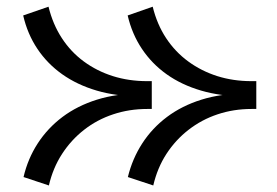

<svg xmlns="http://www.w3.org/2000/svg" viewBox="-20 -530 834 579"><path d="M442.2 29.3 365.6 3.9Q379.1 -51.5 409 -97.6Q438.8 -143.7 483.7 -177.4Q528.5 -211 587.3 -229.4Q646.1 -247.8 716.8 -247.8V-239.5Q645.5 -239.5 586.5 -256.8Q527.4 -274.1 482.6 -306Q437.7 -338 407.9 -382.8Q378 -427.5 365 -483.4L440.5 -509.8Q453.4 -456.9 480.8 -415.2Q508.3 -373.5 547.7 -344.7Q587.1 -315.8 635.2 -300.5Q683.4 -285.3 738.1 -285.3H752.9V-201.4H738.6Q684.5 -201.4 636.3 -185.3Q588.2 -169.3 548.8 -138.7Q509.4 -108.2 481.9 -65.9Q454.5 -23.6 442.2 29.3ZM127.4 29.3 51 3.9Q63.9 -51.5 93.8 -97.6Q123.7 -143.7 168.5 -177.4Q213.4 -211 272.1 -229.4Q330.9 -247.8 401.6 -247.8V-239.5Q330.3 -239.5 271.6 -256.8Q212.8 -274.1 167.7 -306Q122.6 -338 92.7 -382.8Q62.8 -427.5 49.9 -483.4L126.3 -509.8Q139.2 -456.9 166.4 -415.2Q193.5 -373.5 232.7 -344.7Q271.9 -315.8 320.3 -300.5Q368.6 -285.3 423.3 -285.3H437.7V-201.4H423.9Q369.7 -201.4 321.4 -185.3Q273 -169.3 233.8 -138.7Q194.6 -108.2 167.2 -65.9Q139.7 -23.6 127.4 29.3Z"/></svg>

Font: BioRhyme ExtraBold
Style: Regular
Weight: 800
Designer: Aoife Mooney
Foundry: Aoife Mooney Type
Version: Version 1.600;gftools[0.9.33]